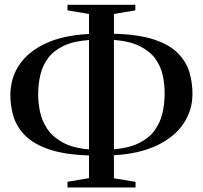

<svg xmlns="http://www.w3.org/2000/svg" viewBox="-20 -784 872 825"><path d="M270 21.5V-3L362.5 -18.5V-116Q256.5 -119.5 190 -142.5Q123.5 -165.5 87.5 -202.2Q51.5 -239 38 -283.8Q24.5 -328.5 24.5 -375Q24.5 -447.5 62.5 -504.8Q100.5 -562 175.8 -597.2Q251 -632.5 362.5 -638V-724L270 -739.5V-763.5H561.5V-739.5L469.5 -724V-639Q576.5 -636 643 -613.8Q709.5 -591.5 745.2 -554.8Q781 -518 794 -473.2Q807 -428.5 807 -380.5Q807 -310 768.2 -252.5Q729.5 -195 654 -159Q578.5 -123 469.5 -117V-18L562.5 -2.5V21.5ZM362.5 -142V-612Q296 -607.5 253.2 -587Q210.5 -566.5 186.8 -534.5Q163 -502.5 153.5 -462.5Q144 -422.5 144 -377.5Q144 -341.5 152.2 -302.8Q160.5 -264 183.5 -229.8Q206.5 -195.5 249.5 -171.8Q292.5 -148 362.5 -142ZM469.5 -142.5Q534.5 -148 577 -169Q619.5 -190 643.8 -223Q668 -256 677.8 -297.2Q687.5 -338.5 687.5 -383.5Q687.5 -422 679.2 -460.2Q671 -498.5 648 -530.8Q625 -563 582 -585Q539 -607 469.5 -612.5Z"/></svg>

Font: Merriweather 120pt
Style: Regular
Weight: 400
Version: Version 2.100